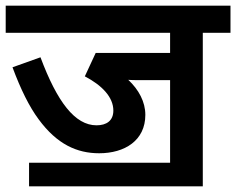

<svg xmlns="http://www.w3.org/2000/svg" viewBox="-20 -642 829 674"><path d="M82 12.2H691.9V-526.9H789.1V-622.1H0V-526.9H577.1V-456.1H315.9L277.8 -374C338.4 -342.3 377.9 -300.8 377.9 -253.9C377.9 -218.3 354 -202.1 318.8 -202.1C243.2 -202.1 180.7 -284.2 122.1 -440.9L23.9 -405.8C52.7 -328.1 83 -267.1 115.7 -223.1C180.2 -135.3 250.5 -104 328.1 -104C418 -104 490.2 -148.9 490.2 -238.8C490.2 -284.2 467.3 -327.1 430.2 -361.8C436.5 -361.3 444.3 -360.8 453.6 -360.8H455.1H456.1H458.5H459.5H460.4H460.9H461.9H464.8H465.8H468.3H469.2H470.2H471.2H483.4H484.4H577.1V-70.8H82Z"/></svg>

Font: Noto Reveo Sans
Style: Regular
Weight: 600
Designer: Monotype Design Team
Foundry: Monotype Imaging Inc.
Version: Version 2.007